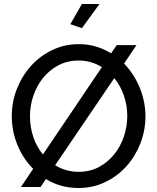

<svg xmlns="http://www.w3.org/2000/svg" viewBox="-20 -936 788 961"><path d="M663 -710 601 -618Q652 -565 680 -495.5Q708 -426 708 -354Q708 -283 682.5 -218Q657 -153 612.5 -103.5Q568 -54 506.5 -24.5Q445 5 373 5Q327 5 286 -6.5Q245 -18 210 -40L183 0H85L146 -91Q95 -142 67 -211Q39 -280 39 -355Q39 -426 64.5 -491Q90 -556 135 -606Q180 -656 241.5 -685.5Q303 -715 375 -715Q420 -715 460.5 -703Q501 -691 536 -669L564 -710ZM617 -355Q617 -409 600 -458Q583 -507 552 -545L256 -109Q309 -76 374 -76Q431 -76 476 -100.5Q521 -125 552.5 -164.5Q584 -204 600.5 -254Q617 -304 617 -355ZM130 -355Q130 -301 146.5 -251Q163 -201 195 -163L490 -600Q437 -633 374 -633Q317 -633 272 -609Q227 -585 195.5 -546Q164 -507 147 -457Q130 -407 130 -355ZM390 -795 332 -815 390 -916H478Z"/></svg>

Font: IngvarSans
Style: Regular
Weight: 500
Version: Version 3.000